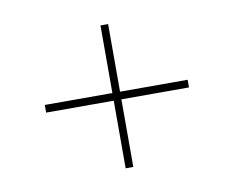

<svg xmlns="http://www.w3.org/2000/svg" viewBox="-57 -653 724 593"><g transform="rotate(-10 304.5 -356.0)"><path d="M292 -132V-580H316V-132ZM80 -344V-368H528V-344Z"/></g></svg>

Font: Exo Thin Thin
Style: Regular
Weight: 250
Version: Version 2.000